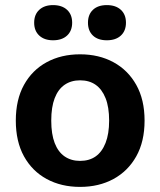

<svg xmlns="http://www.w3.org/2000/svg" viewBox="-20 -723 629 753"><path d="M294 -510Q368 -510 425 -479Q482 -448 514.5 -390Q547 -332 547 -250Q547 -168 514.5 -110Q482 -52 425 -21Q368 10 294 10Q220 10 163 -21Q106 -52 74 -110Q42 -168 42 -250Q42 -332 74 -390Q106 -448 163 -479Q220 -510 294 -510ZM294 -408Q259 -408 233.5 -390.5Q208 -373 194.5 -338Q181 -303 181 -250Q181 -197 194.5 -162Q208 -127 233.5 -109.5Q259 -92 294 -92Q330 -92 355 -109.5Q380 -127 394 -162.5Q408 -198 408 -250Q408 -303 394 -338Q380 -373 355 -390.5Q330 -408 294 -408ZM188 -703Q223 -703 243 -684.5Q263 -666 263 -634Q263 -602 243 -583.5Q223 -565 188 -565Q154 -565 134 -583.5Q114 -602 114 -634Q114 -666 134 -684.5Q154 -703 188 -703ZM399 -703Q434 -703 454 -684.5Q474 -666 474 -634Q474 -602 454 -583.5Q434 -565 399 -565Q364 -565 344.5 -583.5Q325 -602 325 -634Q325 -666 344.5 -684.5Q364 -703 399 -703Z"/></svg>

Font: Kantumruy Pro SemiBold
Style: Regular
Weight: 600
Version: Version 1.002